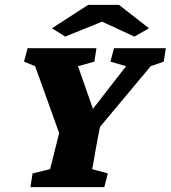

<svg xmlns="http://www.w3.org/2000/svg" viewBox="-20 -772 704 792"><path d="M601.6 -499 315.4 -156.2 398.4 -274.4 388.7 -229.5Q387.7 -222.7 383.3 -201.7Q378.9 -180.7 374.5 -154.3Q370.1 -127.9 366.2 -105.5Q362.3 -83 360.4 -74.2L424.8 -56.6L410.2 0H105.5L114.3 -56.6L186.5 -74.2Q189.5 -84 194.8 -106Q200.2 -127.9 206.5 -153.3Q212.9 -178.7 218.3 -200.2Q223.6 -221.7 225.6 -229.5L235.4 -274.4L248 -156.2L125 -499L79.1 -517.6L93.8 -573.2H377.9L369.1 -517.6L301.8 -499L372.1 -297.9H343.8L500 -499L435.5 -517.6L450.2 -573.2H664.1L655.3 -517.6ZM594.7 -655.3 534.2 -621.1 369.1 -697.3H437.5L249 -621.1L194.3 -655.3L343.8 -752H470.7Z"/></svg>

Font: Crimson Pro Black
Style: Italic
Weight: 900
Italic angle: -12°
Designer: Jacques Le Bailly
Foundry: Baron von Fonthausen
Version: Version 1.003